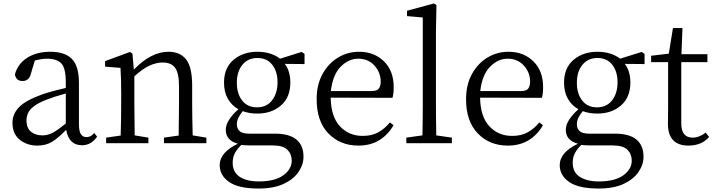

<svg xmlns="http://www.w3.org/2000/svg" viewBox="-20 -827 4124 1109"><path d="M360 -114V-287Q294 -269 248 -251Q200 -232 175 -212.5Q150 -193 141.5 -172.5Q133 -152 133 -132Q133 -87 159 -66Q185 -45 225 -45Q257 -45 285.5 -60.5Q314 -76 360 -114ZM524 -59 541 -38Q507 12 454 12Q378 12 362 -77Q318 -31 281.5 -8.5Q245 14 196 14Q136 14 94 -20Q52 -54 52 -118Q52 -168 89.5 -207.5Q127 -247 227 -283Q288 -303 360 -319V-351Q360 -434 334 -461Q308 -488 251 -488Q220 -488 181 -477L159 -403Q149 -359 110 -359Q73 -359 66 -397Q83 -459 137.5 -493.5Q192 -528 271 -528Q354 -528 395 -487Q436 -446 436 -348V-111Q436 -68 447.5 -51.5Q459 -35 479 -35Q506 -35 524 -59Z M1093 -45 1172 -32V0H927V-32L1012 -44Q1014 -150 1014 -228V-328Q1014 -406 991 -436Q968 -466 920 -466Q883 -466 843.5 -448Q804 -430 756 -386V-228Q756 -152 758 -45L837 -32V0H593V-32L677 -44Q680 -152 680 -228V-283Q680 -378 676 -435L587 -442V-474L731 -527L745 -517L753 -425Q853 -528 953 -528Q1021 -528 1055.5 -483Q1090 -438 1090 -332V-228Q1090 -150 1093 -45Z M1464 -207Q1520 -207 1551.5 -247.5Q1583 -288 1583 -352Q1583 -414 1552.5 -453Q1522 -492 1467 -492Q1412 -492 1380 -452.5Q1348 -413 1348 -349Q1348 -285 1379 -246Q1410 -207 1464 -207ZM1555 13H1427Q1397 13 1374 10Q1349 34 1336.5 58Q1324 82 1324 113Q1324 168 1365 194.5Q1406 221 1474 221Q1568 221 1616.5 185.5Q1665 150 1665 101Q1665 63 1640 38Q1615 13 1555 13ZM1739 -516V-457L1625 -458Q1657 -416 1657 -350Q1657 -265 1603 -218Q1549 -171 1466 -171Q1420 -171 1382 -185Q1365 -164 1356.5 -146Q1348 -128 1348 -108Q1348 -85 1363.5 -70Q1379 -55 1421 -55H1568Q1651 -55 1692 -21Q1733 13 1733 78Q1733 124 1704 166.5Q1675 209 1617.5 235.5Q1560 262 1473 262Q1359 262 1304 224.5Q1249 187 1249 126Q1249 54 1354 3Q1284 -16 1284 -77Q1284 -131 1357 -196Q1318 -218 1296 -256.5Q1274 -295 1274 -350Q1274 -435 1329 -481.5Q1384 -528 1467 -528Q1545 -528 1598 -488L1722 -527Z M1891 -301H2125Q2158 -301 2168.5 -316Q2179 -331 2179 -355Q2179 -408 2143 -448Q2107 -488 2049 -488Q1994 -488 1948 -442Q1902 -396 1891 -301ZM2247 -262 1890 -263Q1892 -152 1944 -97Q1996 -42 2075 -42Q2128 -42 2165.5 -63Q2203 -84 2232 -120L2253 -104Q2222 -49 2171 -17.5Q2120 14 2050 14Q1945 14 1877 -56Q1809 -126 1809 -254Q1809 -338 1843 -399.5Q1877 -461 1932.5 -494.5Q1988 -528 2054 -528Q2141 -528 2197.5 -473Q2254 -418 2254 -324Q2254 -285 2247 -262Z M2500 -45 2590 -32V0H2327V-32L2420 -45Q2422 -140 2422 -228V-726L2331 -734V-765L2486 -807L2501 -798L2498 -644V-228Q2498 -140 2500 -45Z M2754 -301H2988Q3021 -301 3031.5 -316Q3042 -331 3042 -355Q3042 -408 3006 -448Q2970 -488 2912 -488Q2857 -488 2811 -442Q2765 -396 2754 -301ZM3110 -262 2753 -263Q2755 -152 2807 -97Q2859 -42 2938 -42Q2991 -42 3028.5 -63Q3066 -84 3095 -120L3116 -104Q3085 -49 3034 -17.5Q2983 14 2913 14Q2808 14 2740 -56Q2672 -126 2672 -254Q2672 -338 2706 -399.5Q2740 -461 2795.5 -494.5Q2851 -528 2917 -528Q3004 -528 3060.5 -473Q3117 -418 3117 -324Q3117 -285 3110 -262Z M3428 -207Q3484 -207 3515.5 -247.5Q3547 -288 3547 -352Q3547 -414 3516.5 -453Q3486 -492 3431 -492Q3376 -492 3344 -452.5Q3312 -413 3312 -349Q3312 -285 3343 -246Q3374 -207 3428 -207ZM3519 13H3391Q3361 13 3338 10Q3313 34 3300.5 58Q3288 82 3288 113Q3288 168 3329 194.5Q3370 221 3438 221Q3532 221 3580.5 185.5Q3629 150 3629 101Q3629 63 3604 38Q3579 13 3519 13ZM3703 -516V-457L3589 -458Q3621 -416 3621 -350Q3621 -265 3567 -218Q3513 -171 3430 -171Q3384 -171 3346 -185Q3329 -164 3320.5 -146Q3312 -128 3312 -108Q3312 -85 3327.5 -70Q3343 -55 3385 -55H3532Q3615 -55 3656 -21Q3697 13 3697 78Q3697 124 3668 166.5Q3639 209 3581.5 235.5Q3524 262 3437 262Q3323 262 3268 224.5Q3213 187 3213 126Q3213 54 3318 3Q3248 -16 3248 -77Q3248 -131 3321 -196Q3282 -218 3260 -256.5Q3238 -295 3238 -350Q3238 -435 3293 -481.5Q3348 -528 3431 -528Q3509 -528 3562 -488L3686 -527Z M4056 -61 4076 -36Q4033 14 3956 14Q3899 14 3868.5 -17Q3838 -48 3838 -112Q3838 -150 3839 -199V-468H3741V-505L3843 -517L3867 -665H3922L3916 -514H4066V-468H3915V-116Q3915 -72 3932 -52Q3949 -32 3980 -32Q4019 -32 4056 -61Z"/></svg>

Font: Han-Nom Khai
Style: Regular
Weight: 400
Version: Version 1.200;June 22, 2023;FontCreator 14.0.0.2814 64-bit